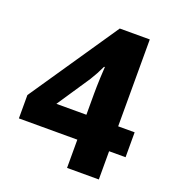

<svg xmlns="http://www.w3.org/2000/svg" viewBox="-130 -817 838 920"><g transform="rotate(20 288.5 -357.0)"><path d="M477 -144V0H315V-144H17V-263L324 -714H477V-271H561V-144ZM315 -378Q315 -415 317 -460.5Q319 -506 320 -516H316Q297 -475 275 -440L162 -271H315Z"/></g></svg>

Font: Noto Sans UI ExtraBold
Style: Regular
Weight: 800
Designer: Monotype Design Team
Foundry: Monotype Imaging Inc.
Version: Version 1.001